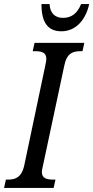

<svg xmlns="http://www.w3.org/2000/svg" viewBox="-37 -925 459 945"><path d="M265 -771C339 -771 386 -831 402 -905H362C343 -857 313 -837 273 -837C235 -837 209 -859 207 -905H167C167 -818 196 -771 265 -771ZM-17 0H227L236 -41H226C193 -41 169 -47 169 -79C169 -87 173 -103 176 -117L279 -600C291 -664 323 -673 359 -673H369L378 -714H133L124 -673H135C168 -673 191 -667 191 -635C191 -628 189 -617 186 -603L83 -114C70 -50 37 -41 2 -41H-8Z"/></svg>

Font: Noto Serif ExtraCondensed
Style: Italic
Weight: 400
Width: 2
Italic angle: -12°
Designer: Monotype Design Team
Foundry: Monotype Imaging Inc.
Version: Version 2.014